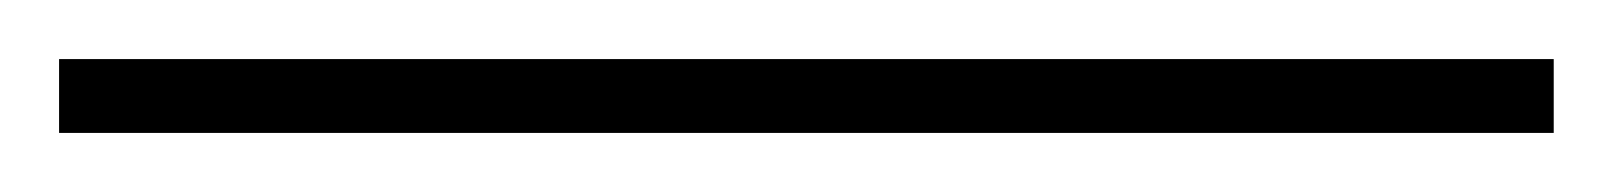

<svg xmlns="http://www.w3.org/2000/svg" viewBox="-23 -805 546 65"><path d="M503 -760H-3V-785H503Z"/></svg>

Font: Noto Sans Devanagari Thin
Style: Regular
Weight: 100
Designer: Jelle Bosma - Monotype Design Team
Foundry: Monotype Imaging Inc.
Version: Version 2.004; ttfautohint (v1.8.4.7-5d5b)